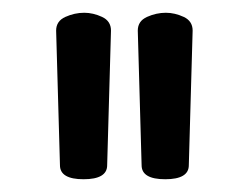

<svg xmlns="http://www.w3.org/2000/svg" viewBox="-20 -751 390 301"><path d="M74 -492 68 -703Q68 -718 82.5 -724.5Q97 -731 112 -731Q126 -731 140 -724.5Q154 -718 154 -703L148 -492Q148 -470 111 -470Q74 -470 74 -492ZM202 -492 196 -703Q196 -718 210.5 -724.5Q225 -731 240 -731Q254 -731 268 -724.5Q282 -718 282 -703L276 -492Q276 -470 239 -470Q202 -470 202 -492Z"/></svg>

Font: LXGW WenKai Lite Medium
Style: Regular
Weight: 500
Designer: LXGW / Fontworks Inc.
Foundry: LXGW / Fontworks Inc.
Version: Version 1.511; March 25, 2025